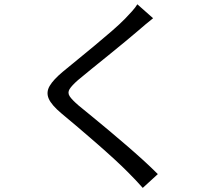

<svg xmlns="http://www.w3.org/2000/svg" viewBox="-20 -824 1040 908"><path d="M704 -737.8Q688.2 -725.8 668.1 -708.6Q648 -691.4 635.3 -680.5Q609.5 -658.3 572.2 -627.5Q534.9 -596.7 494 -563.5Q453 -530.3 414.8 -499.5Q376.6 -468.8 348.9 -445.3Q319.4 -419.4 309 -402.5Q298.6 -385.5 309.5 -368.7Q320.4 -352 352.4 -324.5Q379.7 -302 415.9 -272.6Q452.2 -243.1 492.7 -209Q533.2 -174.9 575 -139.1Q616.7 -103.3 655.6 -68Q694.5 -32.6 726.4 -0.6L655.1 64.6Q623.6 28.9 586.4 -8.3Q559.9 -35.2 520.8 -71.2Q481.7 -107.1 437.2 -145.9Q392.6 -184.6 349.3 -221.6Q306 -258.5 270.8 -287.5Q223.4 -327.2 210.4 -357.5Q197.3 -387.8 215 -417.8Q232.6 -447.8 277.7 -485.3Q305.9 -508.7 345.6 -541Q385.4 -573.3 428.1 -608.9Q470.9 -644.4 509.3 -677.7Q547.6 -710.9 572.6 -736.7Q587.6 -752 604.5 -770.9Q621.4 -789.8 629.5 -803.7Z"/></svg>

Font: Noto Sans TC Thin
Style: Regular
Weight: 100
Designer: Ryoko NISHIZUKA 西塚涼子 (kana, bopomofo & ideographs); Paul D. Hunt (Latin, Greek & Cyrillic); Sandoll Communications 산돌커뮤니
Foundry: Adobe
Version: Version 2.004-H2;hotconv 1.0.118;makeotfexe 2.5.65603